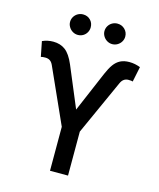

<svg xmlns="http://www.w3.org/2000/svg" viewBox="-131 -1004 910 1096"><g transform="rotate(15 323.5 -455.5)"><path d="M270.5 -259.8 124 -585.9Q116.7 -602.1 105.5 -609.6Q94.2 -617.2 78.1 -617.2Q70.8 -617.2 62.7 -616.5Q54.7 -615.7 51.8 -614.3L34.2 -703.1Q64.5 -716.8 98.6 -716.8Q140.6 -716.8 170.2 -694.6Q199.7 -672.4 223.6 -616.2L324.2 -376L425.8 -614.3Q440.9 -649.9 457 -672.1Q473.1 -694.3 495.1 -705.6Q517.1 -716.8 548.8 -716.8Q581.1 -716.8 613.3 -704.1L594.7 -614.3Q588.9 -617.2 569.3 -617.2Q538.6 -617.2 524.4 -585.9L377 -259.8V0H270.5ZM161.1 -850.6Q161.1 -867.2 169.4 -881.1Q177.7 -895 191.9 -903.1Q206.1 -911.1 222.7 -911.1Q249 -911.1 266.1 -893.8Q283.2 -876.5 283.2 -850.6Q283.2 -834.5 275.4 -820.6Q267.6 -806.6 253.7 -798.3Q239.7 -790 222.7 -790Q206.5 -790 192.4 -798.3Q178.2 -806.6 169.7 -820.8Q161.1 -835 161.1 -850.6ZM364.3 -850.6Q364.3 -867.2 372.6 -881.1Q380.9 -895 395 -903.1Q409.2 -911.1 425.8 -911.1Q451.7 -911.1 469.5 -893.6Q487.3 -876 487.3 -850.6Q487.3 -834.5 479 -820.6Q470.7 -806.6 456.5 -798.3Q442.4 -790 425.8 -790Q409.7 -790 395.5 -798.3Q381.3 -806.6 372.8 -820.8Q364.3 -835 364.3 -850.6Z"/></g></svg>

Font: Pretendard Medium
Style: Regular
Weight: 500
Designer: Base glyphs from Inter by Rasmus Andersson; Hangeul glyphs from Noto Sans CJK(Source Han Sans) by Jang Soo-young and Kan
Foundry: Kil Hyung-jin
Version: Version 1.309